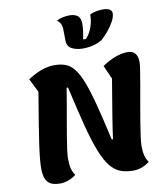

<svg xmlns="http://www.w3.org/2000/svg" viewBox="-108 -1113 1071 1228"><g transform="rotate(-10 428.0 -498.5)"><path d="M181 26Q127 26 103 -1Q79 -28 79 -88Q79 -113 82 -147.5Q85 -182 92.5 -236.5Q100 -291 113.5 -373.5Q127 -456 147 -576L103 -665Q197 -726 274 -726H275Q317 -726 348 -714.5Q379 -703 404.5 -671Q430 -639 453 -579.5Q476 -520 500.5 -426Q525 -332 556 -194H564Q571 -249 585.5 -339.5Q600 -430 625 -577L586 -666Q677 -727 752 -727Q817 -727 817 -649Q817 -635 811 -596.5Q805 -558 796 -506Q787 -454 776.5 -396Q766 -338 757 -283Q748 -228 742 -185.5Q736 -143 736 -122Q736 -84 742.5 -58Q749 -32 764 -12Q714 26 658 26Q610 26 574 12Q538 -2 509 -38Q480 -74 453.5 -140.5Q427 -207 399.5 -312.5Q372 -418 338 -570H329Q323 -530 314 -479Q305 -428 295.5 -373.5Q286 -319 277.5 -269Q269 -219 264 -180.5Q259 -142 259 -122Q259 -83 265.5 -57.5Q272 -32 287 -12Q237 26 181 26ZM476 -799Q434 -799 404.5 -814.5Q375 -830 374 -867L373 -939Q373 -965 364 -980Q355 -995 343 -1004Q361 -1013 383 -1018Q405 -1023 427 -1023Q459 -1023 479 -1008.5Q499 -994 499 -955Q499 -932 495.5 -906.5Q492 -881 487 -856H505Q531 -884 545 -923Q559 -962 559 -1005Q573 -1013 595.5 -1018Q618 -1023 644 -1023Q676 -1023 689 -1013Q702 -1003 702 -988Q702 -965 686 -935.5Q670 -906 646.5 -878Q623 -850 601 -831Q579 -817 546.5 -808Q514 -799 476 -799Z"/></g></svg>

Font: Lemonada SemiBold
Style: Regular
Weight: 600
Designer: Mohamed Gaber (Arabic), Eduardo Tunni (Latin)
Foundry: Kief Type Foundry
Version: Version 4.005; ttfautohint (v1.8.3)